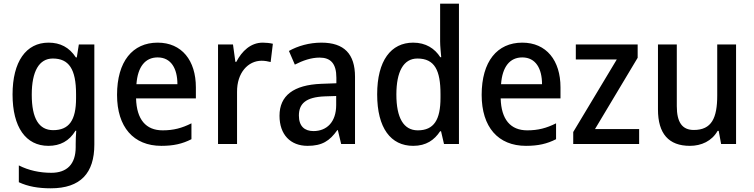

<svg xmlns="http://www.w3.org/2000/svg" viewBox="-20 -780 4083 1040"><path d="M243 -549C121 -549 48 -446 48 -268C48 -91 120 10 242 10C306 10 355 -16 389 -72H393C391 -52 390 -19 390 0V17C390 110 342 156 258 156C195 156 135 143 82 116V207C131 230 187 240 255 240C417 240 491 157 491 3V-539H407L396 -469H391C355 -524 306 -549 243 -549ZM266 -463C353 -463 392 -406 392 -270V-248C392 -127 353 -75 268 -75C191 -75 152 -138 152 -267C152 -394 192 -463 266 -463Z M834 -549C698 -549 614 -447 614 -266C614 -92 703 10 854 10C920 10 968 -1 1017 -26V-112C965 -86 920 -74 861 -74C770 -74 720 -133 717 -247H1041V-307C1041 -452 965 -549 834 -549ZM834 -469C907 -469 941 -408 941 -324H719C726 -419 767 -469 834 -469Z M1403 -549C1338 -549 1290 -503 1260 -445H1255L1242 -539H1161V0H1264V-282C1263 -386 1324 -451 1397 -451C1413 -451 1432 -448 1446 -444L1458 -543C1441 -547 1420 -549 1403 -549Z M1721 -549C1655 -549 1593 -531 1545 -504L1577 -430C1620 -452 1665 -468 1711 -468C1770 -468 1802 -437 1802 -359V-329L1720 -326C1570 -320 1494 -262 1494 -153C1494 -51 1553 10 1646 10C1725 10 1766 -17 1807 -75H1810L1828 0H1903V-364C1903 -488 1844 -549 1721 -549ZM1739 -258 1801 -260V-211C1801 -119 1750 -70 1678 -70C1630 -70 1599 -96 1599 -154C1599 -218 1636 -254 1739 -258Z M2218 10C2289 10 2333 -22 2364 -69H2369L2385 0H2466V-760H2364V-555C2364 -530 2368 -494 2370 -470H2365C2335 -517 2287 -549 2218 -549C2098 -549 2023 -452 2023 -269C2023 -86 2097 10 2218 10ZM2243 -74C2166 -74 2127 -142 2127 -268C2127 -391 2165 -463 2241 -463C2335 -463 2366 -398 2366 -271V-250C2366 -132 2331 -74 2243 -74Z M2809 -549C2673 -549 2589 -447 2589 -266C2589 -92 2678 10 2829 10C2895 10 2943 -1 2992 -26V-112C2940 -86 2895 -74 2836 -74C2745 -74 2695 -133 2692 -247H3016V-307C3016 -452 2940 -549 2809 -549ZM2809 -469C2882 -469 2916 -408 2916 -324H2694C2701 -419 2742 -469 2809 -469Z M3442 0V-81H3203L3434 -467V-539H3099V-458H3321L3085 -65V0Z M3967 -539H3865V-263C3865 -141 3835 -76 3738 -76C3675 -76 3646 -118 3646 -205V-539H3544V-187C3544 -56 3602 10 3717 10C3779 10 3836 -16 3867 -71H3873L3886 0H3967Z"/></svg>

Font: Noto Sans Devanagari UI SemiCondensed Medium
Style: Regular
Weight: 500
Width: 4
Designer: Jelle Bosma - Monotype Design Team
Foundry: Monotype Imaging Inc.
Version: Version 2.004